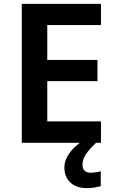

<svg xmlns="http://www.w3.org/2000/svg" viewBox="-20 -734 599 987"><path d="M499 0H92V-714H499V-605H223V-426H481V-317H223V-110H499ZM404 113Q404 133 415 143.5Q426 154 445 154Q461 154 475 151.5Q489 149 498 146V223Q483 227 466 230Q449 233 427 233Q372 233 341.5 204Q311 175 311 127Q311 98 326 71Q341 44 364.5 22Q388 0 415 -16L474 0Q440 32 422 58.5Q404 85 404 113Z"/></svg>

Font: Noto Sans Adlam SemiBold
Style: Regular
Weight: 600
Version: Version 3.001